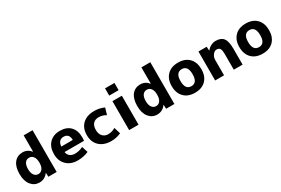

<svg xmlns="http://www.w3.org/2000/svg" viewBox="87 -1864 4374 2987"><g transform="rotate(-30 2274.5 -370.0)"><path d="M553 -750V0H404L401 -72H399Q338 10 243 10Q152 10 94 -61.5Q36 -133 36 -260Q36 -390 92 -460Q148 -530 243 -530Q333 -530 391 -457H393V-750ZM189 -260Q189 -190 217.5 -151.5Q246 -113 291 -113Q337 -113 365 -150Q393 -187 393 -255V-265Q393 -332 365 -369.5Q337 -407 291 -407Q243 -407 216 -370Q189 -333 189 -260Z M813 -306H1019Q1018 -421 917 -421Q871 -421 844 -391.5Q817 -362 813 -306ZM814 -207Q821 -158 855.5 -130.5Q890 -103 945 -103Q1019 -103 1090 -139L1125 -30Q1036 10 930 10Q806 10 730.5 -63Q655 -136 655 -260Q655 -385 725 -457.5Q795 -530 913 -530Q1034 -530 1101 -460.5Q1168 -391 1168 -262Q1168 -231 1164 -207Z M1673 -144 1708 -28Q1626 10 1533 10Q1401 10 1323 -62.5Q1245 -135 1245 -260Q1245 -386 1321 -458Q1397 -530 1533 -530Q1626 -530 1708 -492L1673 -374Q1610 -411 1542 -411Q1478 -411 1442.5 -372.5Q1407 -334 1407 -260Q1407 -189 1444.5 -148Q1482 -107 1542 -107Q1610 -107 1673 -144Z M1855 -620V-750H2024V-620ZM1855 0V-520H2024V0Z M2668 -750V0H2519L2516 -72H2514Q2453 10 2358 10Q2267 10 2209 -61.5Q2151 -133 2151 -260Q2151 -390 2207 -460Q2263 -530 2358 -530Q2448 -530 2506 -457H2508V-750ZM2304 -260Q2304 -190 2332.5 -151.5Q2361 -113 2406 -113Q2452 -113 2480 -150Q2508 -187 2508 -255V-265Q2508 -332 2480 -369.5Q2452 -407 2406 -407Q2358 -407 2331 -370Q2304 -333 2304 -260Z M2841 -457.5Q2912 -530 3037 -530Q3162 -530 3232.5 -457.5Q3303 -385 3303 -260Q3303 -135 3232.5 -62.5Q3162 10 3037 10Q2912 10 2841 -62.5Q2770 -135 2770 -260Q2770 -385 2841 -457.5ZM3037 -107Q3145 -107 3145 -260Q3145 -413 3037 -413Q2928 -413 2928 -260Q2928 -107 3037 -107Z M3400 -520H3548L3552 -448H3554Q3583 -486 3625.5 -508Q3668 -530 3713 -530Q3807 -530 3850 -475Q3893 -420 3893 -287V0H3735V-270Q3735 -351 3718 -378.5Q3701 -406 3658 -406Q3621 -406 3590.5 -366Q3560 -326 3560 -273V0H3400Z M4056 -457.5Q4127 -530 4252 -530Q4377 -530 4447.5 -457.5Q4518 -385 4518 -260Q4518 -135 4447.5 -62.5Q4377 10 4252 10Q4127 10 4056 -62.5Q3985 -135 3985 -260Q3985 -385 4056 -457.5ZM4252 -107Q4360 -107 4360 -260Q4360 -413 4252 -413Q4143 -413 4143 -260Q4143 -107 4252 -107Z"/></g></svg>

Font: Mplus 1p ExtraBold
Style: Regular
Weight: 800
Version: Version 1.061